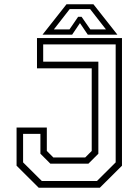

<svg xmlns="http://www.w3.org/2000/svg" viewBox="-20 -878 648 898"><path d="M161 0 57.5 -103V-281.5H199V-172L229.5 -141.5H378.5L409 -172V-558.5H153V-700H550.5V-103L447 0ZM175.5 -31.5H433.5L521 -118.5V-670.5H182V-589.5H440V-159L393.5 -112.5H215.5L169 -159V-252H88V-118.5ZM291 -858H417L529 -716H390.5L354 -770L317.5 -716H179ZM306 -835.5 232 -740.5H305L345.5 -799.5H361.5L402.5 -740.5H475.5L401.5 -835.5Z"/></svg>

Font: Tourney Thin Light
Style: Regular
Weight: 300
Version: Version 1.015